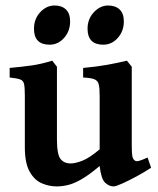

<svg xmlns="http://www.w3.org/2000/svg" viewBox="-20 -664 573 698"><path d="M529.3 -54.2Q507.3 -39.6 478.3 -23.7Q449.2 -7.8 425 2.9Q400.9 13.7 393.1 13.7Q377 13.7 362.3 0.2Q347.7 -13.2 342.3 -60.5Q304.2 -28.3 276.6 -12.5Q249 3.4 227.5 8.5Q206.1 13.7 186.5 13.7Q158.2 13.7 131.6 2.2Q105 -9.3 87.6 -40.3Q70.3 -71.3 70.3 -128.9V-315.9Q70.3 -345.2 67.6 -358.2Q64.9 -371.1 53.5 -375.2Q42 -379.4 15.1 -382.3V-417Q63 -421.4 96.7 -426.3Q130.4 -431.2 169.9 -443.4L187 -421.4V-158.2Q187 -102.5 200 -86.2Q212.9 -69.8 236.8 -69.8Q253.9 -69.8 279.5 -79.8Q305.2 -89.8 342.3 -121.1V-315.9Q342.3 -343.8 338.9 -357.4Q335.4 -371.1 322.8 -376Q310.1 -380.9 282.2 -382.3V-417Q330.1 -421.4 368.7 -428.2Q407.2 -435.1 441.4 -443.4L459 -421.4V-133.8Q459 -105.5 461.2 -95.5Q463.4 -85.4 469.7 -80.6Q475.1 -76.7 484.4 -78.9Q493.7 -81.1 516.6 -91.3ZM234.9 -585.9Q234.9 -550.8 212.9 -526.1Q190.9 -501.5 160.6 -501.5Q103.5 -501.5 103.5 -559.6Q103.5 -595.2 126.2 -619.6Q148.9 -644 178.2 -644Q204.6 -644 219.7 -629.6Q234.9 -615.2 234.9 -585.9ZM430.2 -585.9Q430.2 -550.8 408.2 -526.1Q386.2 -501.5 355.5 -501.5Q298.3 -501.5 298.3 -559.6Q298.3 -595.2 321.3 -619.6Q344.2 -644 373 -644Q399.4 -644 414.8 -629.6Q430.2 -615.2 430.2 -585.9Z"/></svg>

Font: Namdhinggo
Style: Bold
Weight: 700
Designer: Victor Gaultney
Foundry: SIL International
Version: Version 3.001